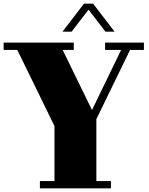

<svg xmlns="http://www.w3.org/2000/svg" viewBox="-30 -1034 820 1054"><path d="M499 -380V-40H579V0H189V-40H269V-342L65 -760H-10V-800H375V-760H314L475 -430L635 -760H547V-800H760V-760H684ZM549 -860 456 -981 363 -860H313L431 -1014H481L599 -860Z"/></svg>

Font: Kumar One
Style: Regular
Weight: 400
Designer: Parimal Parmar
Foundry: Indian Type Foundry
Version: Version 1.000;PS 1.000;hotconv 1.0.88;makeotf.lib2.5.647800